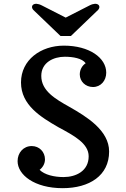

<svg xmlns="http://www.w3.org/2000/svg" viewBox="-20 -983 666 1013"><path d="M72.8 -132.8C72.8 -61 161.1 9.8 310.5 9.8C451.7 9.8 555.7 -56.6 555.7 -183.6C555.7 -294.9 437.5 -367.2 346.7 -418.9C271.5 -460.9 197.8 -503.9 197.8 -582.5C197.8 -653.3 262.2 -683.6 321.8 -683.6C365.7 -683.6 413.1 -675.3 432.1 -649.4C413.1 -636.7 400.9 -615.2 400.9 -590.3C400.9 -553.7 430.7 -523.9 470.7 -523.9C511.7 -523.9 540.5 -557.6 540.5 -599.6C540.5 -677.7 451.7 -742.2 316.9 -742.2C195.8 -742.2 90.8 -667.5 90.8 -547.9C90.8 -428.2 195.8 -365.2 287.6 -312C371.1 -267.1 447.8 -226.1 447.8 -158.2C447.8 -80.6 380.4 -48.8 315.4 -48.8C266.1 -48.8 215.3 -60.5 189 -86.9C206.1 -100.1 217.3 -120.1 217.3 -142.1C217.3 -181.6 187.5 -212.4 147.5 -212.4C103.5 -212.4 72.8 -177.2 72.8 -132.8ZM354 -793 497.1 -930.2C516.6 -951.2 495.1 -976.6 452.1 -954.1L326.7 -890.1L201.2 -954.1C158.2 -976.6 136.7 -951.2 156.2 -930.2L299.3 -793Z"/></svg>

Font: Arbutus Slab
Style: Regular
Weight: 400
Designer: Karolina Lach
Foundry: Karolina Lach
Version: Version 1.001